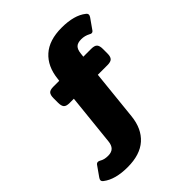

<svg xmlns="http://www.w3.org/2000/svg" viewBox="-349 -835 1150 1150"><g transform="rotate(-45 226.0 -259.5)"><path d="M-101 133Q-112 125 -112 116Q-112 109 -105 99L-62 38Q-55 27 -45 27Q-38 27 -31 31Q-8 45 24 45Q54 45 69 30Q84 15 87 -15L121 -342H85Q57 -342 47 -353.5Q37 -365 37 -392V-430Q37 -457 47 -468.5Q57 -480 85 -480H135L137 -495Q147 -590 205.5 -642.5Q264 -695 370 -695Q476 -695 531 -651Q541 -644 541 -634Q541 -627 534 -617L491 -556Q484 -544 474 -544Q468 -544 460 -549Q434 -563 404 -563Q373 -563 359 -549Q345 -535 342 -505L339 -480H406Q434 -480 444.5 -468.5Q455 -457 455 -430V-392Q455 -365 444.5 -353.5Q434 -342 406 -342H324L291 -23Q281 72 223 124Q165 176 59 176Q-45 176 -101 133Z"/></g></svg>

Font: Mitr SemiBold
Style: Regular
Weight: 600
Designer: Thanarat Vachiruckul
Foundry: Cadson Demak
Version: Version 1.002